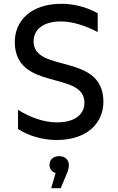

<svg xmlns="http://www.w3.org/2000/svg" viewBox="-20 -729 623 1012"><path d="M278 9C442 9 525 -83 525 -192C525 -454 157 -341 157 -511C157 -570 203 -616 302 -616C364 -616 434 -592 495 -560V-659C442 -690 371 -709 305 -709C140 -709 58 -617 58 -508C58 -246 425 -359 425 -187C425 -130 380 -84 280 -84C206 -84 135 -113 75 -150V-49C128 -14 204 9 278 9ZM250 263H300L330 191C340 170 343 154 343 140C343 114 323 94 292 94C261 94 241 113 241 140C241 161 253 177 273 183Z"/></svg>

Font: Chess Sans Medium
Style: Regular
Weight: 500
Designer: Wolf Bōese
Foundry: Wolf Bōese
Version: Version 7.223;Glyphs 3.3 (3306)